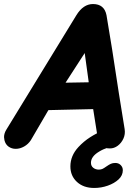

<svg xmlns="http://www.w3.org/2000/svg" viewBox="-58 -736 685 952"><path d="M-36 -41Q-31 -20 -15.5 -9Q0 2 20 2Q41 2 61.5 -9.5Q82 -21 95 -41L182 -190L404 -195L428 -43Q437 0 487 0Q508 0 526 -13.5Q544 -27 554 -49Q564 -71 560 -96L531 -276L498 -491L470 -661Q459 -716 403 -716Q355 -716 321 -661L-26 -94Q-38 -75 -38 -56Q-38 -51 -36 -41ZM267 -326 362 -473 382 -328 267 -326ZM409 196Q444 196 476.5 184.5Q509 173 530 153.5Q551 134 551 108Q551 93 540.5 82.5Q530 72 514 72Q501 72 492 76Q483 80 470 89Q459 97 451 101Q443 105 432 105Q416 105 404.5 96Q393 87 393 71Q393 40 433 16Q452 4 482 -6Q500 -12 510 -17Q541 -32 541 -60Q541 -78 527.5 -88Q514 -98 494 -98Q479 -98 450 -87Q421 -76 389 -55.5Q357 -35 331 -7Q291 36 291 89Q291 136 323.5 166Q356 196 409 196Z"/></svg>

Font: Balsamiq Sans
Style: Bold Italic
Weight: 700
Italic angle: -12°
Designer: Michael Angeles
Foundry: Balsamiq SRL
Version: Version 1.020; ttfautohint (v1.8.4.7-5d5b);gftools[0.9.26]